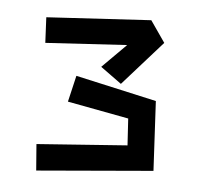

<svg xmlns="http://www.w3.org/2000/svg" viewBox="-38 -743 487 465"><g transform="rotate(5 206.0 -510.5)"><path d="M259 -639 61 -627 58 -689 312 -704 348 -652 252 -544 201 -581ZM61 -381 281 -397 277 -462 128 -490 143 -554 340 -510 349 -341 66 -317Z"/></g></svg>

Font: Stick
Style: Regular
Weight: 400
Designer: Fontworks Inc.
Foundry: Fontworks Inc.
Version: Version 1.100